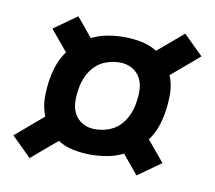

<svg xmlns="http://www.w3.org/2000/svg" viewBox="-62 -663 725 647"><g transform="rotate(10 300.0 -340.0)"><path d="M78 -88 11 -154 106 -235Q94 -263 93.5 -295Q93 -327 98 -359Q102 -385 111 -411Q120 -437 137 -460L78 -531L157 -587L211 -522Q237 -535 265.5 -540Q294 -545 322 -545Q353 -545 382 -539Q411 -533 435 -518L522 -592L589 -526L494 -445Q506 -417 506.5 -385Q507 -353 502 -321Q498 -295 489 -269Q480 -243 463 -220L522 -149L443 -93L389 -158Q363 -145 334.5 -140Q306 -135 278 -135Q247 -135 218 -141Q189 -147 165 -162ZM278 -222Q300 -222 322.5 -229.5Q345 -237 361.5 -253.5Q378 -270 387.5 -291.5Q397 -313 400 -335Q404 -358 403 -380Q402 -402 392 -420Q382 -438 363.5 -448Q345 -458 322 -458Q300 -458 277.5 -450.5Q255 -443 238.5 -426.5Q222 -410 212.5 -388.5Q203 -367 200 -345Q196 -322 197 -300Q198 -278 208 -260Q218 -242 236.5 -232Q255 -222 278 -222Z"/></g></svg>

Font: Iosevka Aile Oblique
Style: Bold
Weight: 700
Italic angle: -9°
Designer: Belleve Invis
Foundry: Belleve Invis
Version: Version 31.1.0; ttfautohint (v1.8.4)